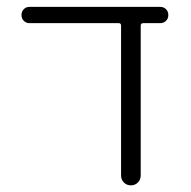

<svg xmlns="http://www.w3.org/2000/svg" viewBox="-20 -565 561 563"><path d="M392.6 -50.8Q392.6 -38.1 384.3 -29.8Q376 -21.5 363.8 -21.5Q351.6 -21.5 343.3 -29.8Q335 -38.1 335 -50.8V-490.2Q335 -497.1 328.1 -497.1H66.4Q56.6 -497.1 49.8 -503.9Q43 -510.7 43 -521Q43 -531.2 49.8 -538.1Q56.6 -544.9 66.4 -544.9H449.2Q460 -544.9 466.8 -538.1Q473.6 -531.2 473.6 -521Q473.6 -510.7 466.8 -503.9Q460 -497.1 449.2 -497.1H400.4Q392.6 -497.1 392.6 -490.2Z"/></svg>

Font: Gen Jyuu Gothic P Light
Style: Regular
Weight: 200
Designer: [Source Han Sans]
Ryoko NISHIZUKA  (kana & ideographs); Paul D. Hunt (Latin, Greek & Cyrillic); Wenlong ZHANG  (bopomofo
Version: Version 1.002.20150607